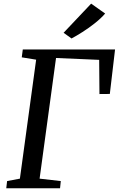

<svg xmlns="http://www.w3.org/2000/svg" viewBox="-20 -1008 636 1028"><path d="M13.5 0 18 -38.5 86.5 -51.5 173.5 -688.5 96.5 -701 102 -743H596L568 -505L512.5 -504.5L511 -687.5L280 -697.5L192 -51.5L305.5 -38.5L301.5 0ZM363 -802 320.5 -832.5 468 -988.5 543 -935.5Q521 -910 488.2 -884Q455.5 -858 422 -836.8Q388.5 -815.5 363 -802Z"/></svg>

Font: Merriweather 24pt
Style: Italic
Weight: 400
Italic angle: -7.8°
Designer: Eben Sorkin
Foundry: Eben Sorkin
Version: Version 2.101